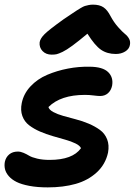

<svg xmlns="http://www.w3.org/2000/svg" viewBox="-40 -793 584 832"><path d="M184.1 -556.2Q159.2 -556.2 144.3 -571.8Q129.4 -587.4 131.8 -609.9Q134.3 -626 152.6 -644.5Q170.9 -663.1 234.9 -709Q245.6 -716.3 264.9 -729.2Q284.2 -742.2 290.5 -746.3Q296.9 -750.5 309.1 -757.8Q321.3 -765.1 327.9 -767.1Q334.5 -769 343.8 -771Q353 -772.9 362.8 -772.9Q391.1 -772.9 408.2 -761.5Q425.3 -750 439 -723.1Q453.1 -696.8 471.4 -676Q489.7 -655.3 501.2 -646.2Q512.7 -637.2 519.3 -625.2Q525.9 -613.3 522.9 -598.1Q520 -580.6 502.4 -569.8Q484.9 -559.1 461.9 -559.1Q424.3 -559.1 397.7 -577.4Q371.1 -595.7 338.9 -647Q300.3 -614.7 274.2 -595.5Q248 -576.2 231 -568.1Q213.9 -560.1 205.3 -558.1Q196.8 -556.2 184.1 -556.2ZM167 19Q122.1 19 87.4 12.5Q52.7 5.9 31.7 -4.6Q10.7 -15.1 -2 -29.8Q-14.6 -44.4 -18.3 -59.8Q-22 -75.2 -19 -91.8Q-14.6 -111.8 0 -124Q14.6 -136.2 37.1 -136.2Q49.3 -136.2 62.3 -130.6Q75.2 -125 86.4 -118.2Q97.7 -111.3 121.1 -105.7Q144.5 -100.1 174.8 -100.1Q274.9 -100.1 311 -150.9Q306.2 -162.1 287.1 -171.4Q268.1 -180.7 242.9 -187.7Q217.8 -194.8 189 -203.1Q160.2 -211.4 133.5 -222.9Q106.9 -234.4 86.4 -250Q65.9 -265.6 56.9 -290.3Q47.9 -314.9 54.2 -346.2Q62.5 -387.2 92.3 -418.9Q122.1 -450.7 164.6 -468.8Q207 -486.8 254.2 -495.8Q301.3 -504.9 349.1 -503.9Q405.3 -503.4 428.7 -480.5Q452.1 -457.5 445.8 -421.9Q441.4 -400.9 427.7 -388.9Q414.1 -377 394 -377Q383.3 -377 365 -379.4Q346.7 -381.8 328.1 -381.8Q222.7 -381.8 169.9 -329.1Q173.3 -316.9 191.2 -307.4Q209 -297.9 233.9 -290.8Q258.8 -283.7 288.1 -276.1Q317.4 -268.6 344.5 -257.1Q371.6 -245.6 392.8 -230.2Q414.1 -214.8 424.1 -189.7Q434.1 -164.6 428.2 -131.8Q417 -80.6 379.2 -45.9Q341.3 -11.2 287.8 3.9Q234.4 19 167 19Z"/></svg>

Font: Shantell Sans Bouncy
Style: Italic
Weight: 600
Italic angle: -11.31°
Designer: Stephen Nixon, Anya Danilova, Shantell Martin
Foundry: Arrow Type
Version: Version 1.006;[9816181b4]